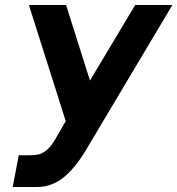

<svg xmlns="http://www.w3.org/2000/svg" viewBox="-20 -749 710 769"><path d="M55.2 -127H94.2Q121.6 -127 136.2 -130.9Q152.3 -135.3 169.7 -150.4Q187 -165.5 202.6 -193.4L243.2 -264.2L95.7 -729H244.6L340.3 -426.3L521.5 -729H670.4L324.2 -147.9Q279.3 -73.2 232.4 -36.6Q185.5 0 128.4 0H30.8Z"/></svg>

Font: Hack
Style: Bold Italic
Weight: 700
Italic angle: -11°
Monospace: yes
Designer: Christopher Simpkins
Foundry: Christopher Simpkins
Version: Version 2.017; ttfautohint (v1.4.1) -l 4 -r 80 -G 350 -x 0 -